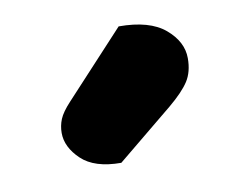

<svg xmlns="http://www.w3.org/2000/svg" viewBox="-40 -799 379 319"><g transform="rotate(-10 149.0 -640.0)"><path d="M177 -752Q229 -752 255 -730Q281 -708 281 -680Q281 -657 271 -641.5Q261 -626 237 -606L142 -528Q97 -528 75 -549Q53 -570 53 -594Q53 -606 57.5 -617Q62 -628 76 -643Z"/></g></svg>

Font: Baloo Da 2 ExtraBold
Style: Regular
Weight: 800
Designer: Noopur Datye, Sulekha Rajkumar and Ek Type
Foundry: Ek Type
Version: Version 1.640;hotconv 1.0.111;makeotfexe 2.5.65597; ttfautoh